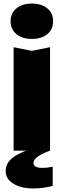

<svg xmlns="http://www.w3.org/2000/svg" viewBox="-20 -845 357 1077"><path d="M186.8 -19.6 237.8 -12.4V0H260.8Q218.2 15.2 193 32.7Q167.8 50.2 167.8 69Q167.8 96.6 217 96.6Q233.6 96.6 248.1 94.8Q262.6 93 275.6 90V197.6Q262.6 202.2 231.4 207.1Q200.2 212 166.6 212Q97.6 212 54.7 185.2Q11.8 158.4 11.8 114.2Q11.8 67.8 55.6 36.3Q99.4 4.8 186.8 -19.6ZM56.4 -580.2 158.6 -559.8 260.8 -580.2V0H56.4ZM158.6 -626.6Q105.4 -626.6 72.4 -653.4Q39.4 -680.2 39.4 -725.8Q39.4 -771.4 72.4 -798.2Q105.4 -825 158.6 -825Q212.8 -825 245.3 -798.2Q277.8 -771.4 277.8 -725.8Q277.8 -680.2 245.3 -653.4Q212.8 -626.6 158.6 -626.6Z"/></svg>

Font: Unbounded
Style: Regular
Weight: 400
Designer: Luke Prowse, Jean-Baptiste Morizot, Fátima Lázaro, Florian Runge
Foundry: NaN
Version: Version 1.701;gftools[0.9.28.dev5+ged2979d]